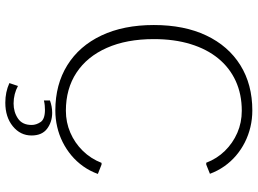

<svg xmlns="http://www.w3.org/2000/svg" viewBox="-142 -619 956 712"><g transform="rotate(90 336.0 -263.0)"><path d="M389.6 9.8Q293 9.8 221.7 -34.7Q150.4 -79.1 111.6 -161.1Q72.8 -243.2 72.8 -355.5Q72.8 -468.3 111.6 -550Q150.4 -631.8 221.7 -676.3Q293 -720.7 389.6 -720.7Q421.4 -720.7 451.2 -713.6Q481 -706.5 507.6 -693.1Q534.2 -679.7 556.9 -660.4Q579.6 -641.1 596.7 -616.7Q613.8 -592.3 624.5 -563.5L590.3 -549.8H583.5Q568.4 -589.4 539.6 -618.9Q510.7 -648.4 472.7 -665Q434.6 -681.6 390.6 -681.6Q329.6 -681.6 280.5 -659.2Q231.4 -636.7 196.8 -594.5Q162.1 -552.2 143.6 -491.9Q125 -431.6 125 -355.5Q125 -254.4 157.5 -181.2Q189.9 -107.9 249.5 -68.6Q309.1 -29.3 390.6 -29.3Q433.6 -29.3 471.7 -45.7Q509.8 -62 539.1 -91.8Q568.4 -121.6 584 -161.6H590.3L625 -147.9Q614.3 -118.2 596.7 -93.5Q579.1 -68.8 556.4 -49.8Q533.7 -30.8 506.8 -17.3Q480 -3.9 450.4 2.9Q420.9 9.8 389.6 9.8ZM360.8 195.3Q321.3 195.3 288.1 180.2L298.8 148.4Q313 156.2 329.6 160.4Q346.2 164.6 363.8 164.6Q395.5 164.6 419.4 148.4Q443.4 132.3 443.4 97.7Q443.4 80.6 432.6 64.5Q421.9 48.3 387.2 48.3Q379.4 48.3 370.8 49.1Q362.3 49.8 352.5 52.2V29.8Q375 21.5 398.4 21.5Q432.1 21.5 457.3 40.3Q482.4 59.1 482.4 98.1Q482.4 139.6 448.2 167.5Q414.1 195.3 360.8 195.3Z"/></g></svg>

Font: Comme Thin
Style: Regular
Weight: 250
Version: Version 1.000;gftools[0.9.27]